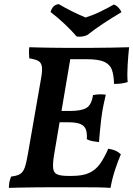

<svg xmlns="http://www.w3.org/2000/svg" viewBox="-20 -908 646 931"><path d="M23 3Q23 -11 25.5 -24.5Q28 -38 34 -52Q62 -55 77 -64Q92 -73 100 -95.5Q108 -118 115 -160L179 -527Q186 -565 183 -585Q180 -605 165 -613Q150 -621 122 -625Q121 -638 120.5 -651Q120 -664 122 -679Q149 -678 178 -677.5Q207 -677 235 -676.5Q263 -676 288 -676Q313 -676 330 -676L242 -156Q235 -112 238 -90.5Q241 -69 258.5 -62Q276 -55 311 -55L290 0Q257 0 221.5 0Q186 0 151 0.5Q116 1 83 1.5Q50 2 23 3ZM516 3Q487 1 451 0.5Q415 0 374.5 0Q334 0 290 0L311 -55H328Q381 -55 412.5 -69.5Q444 -84 465 -113.5Q486 -143 505 -187Q524 -184 538.5 -178Q553 -172 566 -160Q552 -127 538 -85Q524 -43 516 3ZM460 -219Q443 -221 428.5 -223.5Q414 -226 401 -233Q403 -262 396.5 -280Q390 -298 370 -306.5Q350 -315 313 -315H246L256 -370H319Q375 -370 399.5 -385Q424 -400 431 -447Q447 -450 462 -450.5Q477 -451 493 -449Q487 -423 481.5 -397Q476 -371 471 -332Q467 -299 464.5 -271.5Q462 -244 460 -219ZM533 -501Q532 -542 523 -568.5Q514 -595 486 -608Q458 -621 398 -621H294L327 -676Q383 -676 429.5 -676Q476 -676 519.5 -677Q563 -678 606 -679Q602 -641 599 -594.5Q596 -548 599 -510Q571 -501 533 -501ZM352 -731Q326 -761 293 -792Q260 -823 225 -850Q230 -866 239 -876Q248 -886 265 -888Q295 -870 329.5 -853Q364 -836 395 -823Q435 -836 469.5 -853Q504 -870 532 -886Q544 -882 554 -871.5Q564 -861 569 -849Q528 -825 484 -796Q440 -767 403 -738Q378 -727 352 -731Z"/></svg>

Font: Vollkorn SemiBold
Style: Italic
Weight: 600
Italic angle: -11°
Designer: Friedrich Althausen
Foundry: Friedrich Althausen
Version: Version 5.000